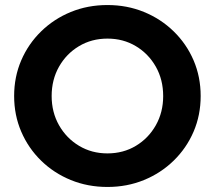

<svg xmlns="http://www.w3.org/2000/svg" viewBox="-20 -731 853 762"><path d="M406.4 11Q328.3 11 261 -16.5Q193.7 -44 143.1 -93.5Q92.4 -143 64.3 -208.5Q36.1 -274 36.1 -350Q36.1 -426 64.3 -491.5Q92.5 -557 143.3 -606.5Q194 -656 261.1 -683.5Q328.3 -711 406.4 -711Q484.3 -711 551.4 -683.5Q618.6 -656 669.3 -606.5Q720.1 -557 748.3 -491.5Q776.4 -426 776.4 -350Q776.4 -274 748.3 -208.5Q720.1 -143 669.3 -93.5Q618.6 -44 551.4 -16.5Q484.3 11 406.4 11ZM406.4 -122.2Q469.3 -122.2 519.2 -152.2Q569.1 -182.1 598.4 -233.8Q627.6 -285.5 627.6 -349.7Q627.6 -414.8 598.4 -466.4Q569.1 -517.9 519.2 -547.8Q469.3 -577.8 406.5 -577.8Q343.6 -577.8 293.5 -547.8Q243.5 -517.9 214.2 -466.3Q185 -414.6 185 -350Q185 -285.5 214.3 -233.9Q243.6 -182.4 293.7 -152.3Q343.8 -122.2 406.4 -122.2Z"/></svg>

Font: Red Hat Display VF
Style: Regular
Weight: 300
Designer: Pentagram, MCKL
Foundry: Pentagram, MCKL
Version: Version 1.023